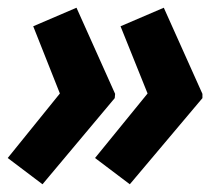

<svg xmlns="http://www.w3.org/2000/svg" viewBox="-23 -521 575 497"><path d="M313 -44 223 -112 359 -279 289 -453 401 -501 501 -278V-267ZM87 -44 -3 -112 132 -279 63 -453 175 -501 275 -278 274 -267Z"/></svg>

Font: Noto Sans SemiCondensed
Style: Bold Italic
Weight: 700
Width: 4
Italic angle: -12°
Designer: Monotype Design Team
Foundry: Monotype Imaging Inc.
Version: Version 2.013; ttfautohint (v1.8.4.7-5d5b)